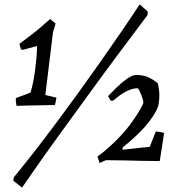

<svg xmlns="http://www.w3.org/2000/svg" viewBox="-20 -739 795 881"><path d="M56 -253Q54 -262 53 -271Q52 -280 53 -289L120 -314Q126 -333 131.5 -359.5Q137 -386 141 -416.5Q145 -447 147.5 -476Q150 -505 150 -528L84 -510L76 -513L69 -538Q94 -556 118 -574.5Q142 -593 165 -612.5Q188 -632 210 -652L235 -631L223 -590L188 -303L239 -291Q238 -284 236 -274.5Q234 -265 232 -257Q220 -257 196.5 -256.5Q173 -256 145.5 -255.5Q118 -255 94 -254.5Q70 -254 56 -253ZM81 122 41 90 43 75Q85 24 133.5 -38Q182 -100 233.5 -169Q285 -238 337.5 -310.5Q390 -383 440.5 -455Q491 -527 537 -594Q583 -661 621 -719L658 -686L657 -670Q594 -586 526 -495Q458 -404 392 -313Q326 -222 266 -139.5Q206 -57 158.5 10.5Q111 78 81 122ZM437 9 427 -21Q441 -30 457 -43.5Q473 -57 491.5 -74Q510 -91 529 -111Q563 -147 587 -181Q611 -215 624.5 -239Q638 -263 638 -270Q636 -283 630.5 -297.5Q625 -312 619.5 -323Q614 -334 612 -334Q595 -334 577.5 -327.5Q560 -321 544 -311Q528 -301 516.5 -291.5Q505 -282 499 -277H488L476 -298Q492 -315 515 -337.5Q538 -360 562.5 -377.5Q587 -395 605 -395Q636 -395 658 -385.5Q680 -376 702 -359Q706 -357 709.5 -328Q713 -299 709 -269Q707 -249 694.5 -226.5Q682 -204 664 -180.5Q646 -157 624.5 -135.5Q603 -114 581.5 -95Q560 -76 543 -63L542 -52Q566 -54 585.5 -56.5Q605 -59 624.5 -61Q644 -63 667 -65L695 -136Q705 -135 715 -133.5Q725 -132 733 -128L713 0Q672 0 630.5 -1Q589 -2 548 -3Q507 -4 466 -4Z"/></svg>

Font: Labrada
Style: Italic
Weight: 400
Italic angle: -7°
Designer: Mercedes Jáuregui
Foundry: Omnibus-Type Team
Version: Version 1.000